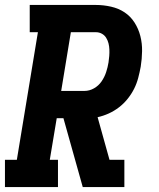

<svg xmlns="http://www.w3.org/2000/svg" viewBox="-21 -755 641 775"><path d="M-1 0V-110H47L132 -625H99V-735H366Q397 -735 427.5 -728Q458 -721 482 -705Q506 -689 522 -664Q538 -639 545.5 -609.5Q553 -580 552.5 -548.5Q552 -517 547 -486Q543 -464 537 -441Q531 -418 520.5 -397Q510 -376 494.5 -356.5Q479 -337 459.5 -322Q440 -307 418 -297Q396 -287 373 -282L421 -110H481V0H313L235 -278H208L180 -110H213V0ZM320 -388Q340 -388 358.5 -398.5Q377 -409 389 -426.5Q401 -444 407.5 -464Q414 -484 417 -503Q419 -516 420 -529Q421 -542 420.5 -555Q420 -568 417 -580Q414 -592 407.5 -602.5Q401 -613 390 -619Q379 -625 366 -625H265L226 -388Z"/></svg>

Font: Iosevka Slab XBdExObl
Style: Regular
Weight: 800
Width: 7
Italic angle: -9°
Monospace: yes
Designer: Belleve Invis
Foundry: Belleve Invis
Version: Version 11.1.0; ttfautohint (v1.8.3)